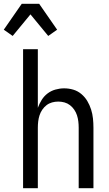

<svg xmlns="http://www.w3.org/2000/svg" viewBox="-58 -995 578 1015"><path d="M64 0V-735H142V-425Q150 -447 162.5 -467Q175 -487 193.5 -501Q212 -515 235 -521.5Q258 -528 281 -528Q306 -528 329.5 -521Q353 -514 372 -498Q391 -482 403.5 -461Q416 -440 423.5 -416.5Q431 -393 433.5 -368.5Q436 -344 436 -320V0H358V-320Q358 -337 356 -353.5Q354 -370 349 -385.5Q344 -401 334.5 -415Q325 -429 312 -439Q299 -449 283 -453.5Q267 -458 250 -458Q233 -458 217 -453.5Q201 -449 188 -439Q175 -429 165.5 -415Q156 -401 151 -385.5Q146 -370 144 -353.5Q142 -337 142 -320V0ZM9 -805 -38 -838 57 -975H149L244 -838L197 -805L103 -919Z"/></svg>

Font: Iosevka Custom
Style: Regular
Weight: 400
Monospace: yes
Designer: Belleve Invis
Foundry: Belleve Invis
Version: Version 32.5.0; ttfautohint (v1.8.4)